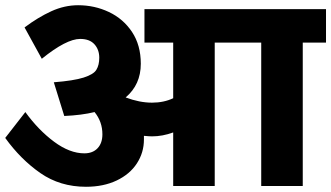

<svg xmlns="http://www.w3.org/2000/svg" viewBox="-20 -712 1268 735"><path d="M1228 -549H1139V0H980V-549H802V0H643V-205Q602 -190 562 -190Q551 -190 531 -192V-178Q531 -128 504 -86.5Q477 -45 426.5 -21Q376 3 309 3Q210 3 134.5 -49.5Q59 -102 0 -184L77 -283Q127 -214 187 -169.5Q247 -125 303 -125Q335 -125 353.5 -144.5Q372 -164 372 -198Q372 -246 342 -283Q293 -271 226 -268L186 -397Q262 -403 300 -415Q338 -427 349 -445Q360 -463 360 -491Q360 -522 341.5 -542.5Q323 -563 287 -563Q234 -563 140 -487L74 -607Q126 -646 176.5 -669Q227 -692 279 -692Q342 -692 397 -666Q452 -640 485.5 -589.5Q519 -539 519 -468Q519 -388 461 -339Q514 -319 562 -319Q607 -319 643 -336V-549H533V-677H1228Z"/></svg>

Font: Martel Sans Black
Style: Regular
Weight: 900
Designer: Dan Reynolds and Mathieu Réguer
Foundry: Dan Reynolds and Mathieu Réguer
Version: Version 1.002; ttfautohint (v1.1) -l 5 -r 5 -G 72 -x 0 -D la